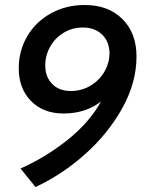

<svg xmlns="http://www.w3.org/2000/svg" viewBox="-20 -734 607 768"><path d="M526 -508Q526 -404 469.5 -302Q413 -200 320.5 -117.5Q228 -35 122 14L62 -60Q160 -103 248.5 -173Q337 -243 384 -328Q322 -280 234 -280Q153 -280 104 -330Q55 -380 55 -461Q55 -531 89 -589Q123 -647 183.5 -680.5Q244 -714 319 -714Q413 -714 469.5 -658Q526 -602 526 -508ZM418 -523Q417 -568 388 -596Q359 -624 311 -624Q269 -624 234.5 -603Q200 -582 180.5 -547Q161 -512 161 -472Q161 -427 188.5 -398.5Q216 -370 263 -370Q306 -370 341.5 -391Q377 -412 397.5 -447Q418 -482 418 -523Z"/></svg>

Font: Cabin Medium
Style: Italic
Weight: 500
Italic angle: -7°
Designer: Pablo Impallari
Foundry: Pablo Impallari. http://www.impallari.com Igino Marini. http://www.ikern.com
Version: Version 2.200